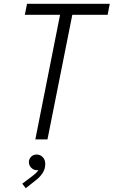

<svg xmlns="http://www.w3.org/2000/svg" viewBox="-20 -740 602 1019"><path d="M298.8 -661.6H111.8L123.5 -719.7H562.5L551.3 -661.6H363.8L231.9 0H167.5ZM98.1 234.9 149.4 196.3Q163.1 186 171.1 178.2Q179.2 170.4 183.6 161.6Q180.2 163.1 173.8 163.1Q158.7 163.1 146 150.4Q133.3 137.7 133.3 120.6Q133.3 104.5 144.8 92.3Q156.2 80.1 174.3 80.1Q193.4 80.1 206.8 93.8Q220.2 107.4 220.2 130.9Q220.2 157.2 205.6 179.2Q190.9 201.2 169.9 216.8L116.7 258.8Z"/></svg>

Font: Reddit Sans Vanilla Light
Style: Italic
Weight: 300
Italic angle: -11.25°
Designer: Stephen Hutchings
Version: Version 1.013